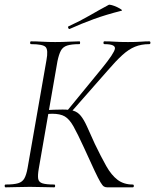

<svg xmlns="http://www.w3.org/2000/svg" viewBox="-24 -802 664 822"><path d="M435 0Q427 0 421 -3.5Q415 -7 406 -22Q397 -37 380.5 -72Q364 -107 335 -171Q308 -230 290.5 -261Q273 -292 253.5 -303.5Q234 -315 199 -315Q189 -315 178.5 -314Q168 -313 157 -312L159 -330Q215 -333 244 -333Q274 -333 291.5 -327.5Q309 -322 322 -306Q335 -290 348 -261.5Q361 -233 382 -186Q409 -130 431 -91Q453 -52 479.5 -32Q506 -12 544 -12Q549 -12 549 -6Q549 0 544 0ZM0 0Q-4 0 -4 -6Q-4 -12 0 -12Q35 -12 53.5 -17.5Q72 -23 80.5 -38.5Q89 -54 94 -82L175 -545Q183 -588 171.5 -600.5Q160 -613 109 -613Q105 -613 105 -619Q105 -625 109 -625Q131 -625 157 -623.5Q183 -622 212 -622Q244 -622 270.5 -623.5Q297 -625 316 -625Q319 -625 319 -619Q319 -613 316 -613Q282 -613 263.5 -607Q245 -601 236.5 -585Q228 -569 222 -540L142 -80Q137 -51 139.5 -36.5Q142 -22 158 -17Q174 -12 208 -12Q212 -12 212 -6Q212 0 208 0Q186 0 160 -1Q134 -2 104 -2Q74 -2 47 -1Q20 0 0 0ZM276 -317 262 -326 412 -509Q465 -574 468 -593.5Q471 -613 423 -613Q419 -613 419 -619Q419 -625 423 -625Q446 -625 467.5 -623.5Q489 -622 524 -622Q559 -622 578.5 -623.5Q598 -625 615 -625Q620 -625 620 -619Q620 -613 615 -613Q581 -613 554 -602Q527 -591 499.5 -566Q472 -541 436 -499ZM274 -678Q270 -677 268 -682.5Q266 -688 269 -689Q319 -712 359.5 -735.5Q400 -759 441 -781Q444 -783 455 -780Q466 -777 477.5 -771.5Q489 -766 495 -761.5Q501 -757 496 -756Q429 -739 377 -720Q325 -701 274 -678Z"/></svg>

Font: Cormorant Infant Light
Style: Italic
Weight: 300
Italic angle: -10°
Designer: Christian Thalmann (Catharsis Fonts)
Foundry: Catharsis Fonts
Version: Version 4.001